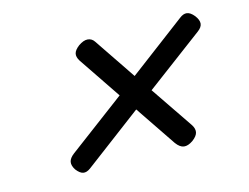

<svg xmlns="http://www.w3.org/2000/svg" viewBox="-72 -786 907 698"><g transform="rotate(-15 381.5 -437.5)"><path d="M576 -215Q557 -202 542 -204Q527 -206 513 -225L409 -379L191 -215Q176 -204 163.5 -206.5Q151 -209 138 -226Q127 -243 129.5 -256.5Q132 -270 149 -283L364 -444L256 -604Q246 -620 249 -632.5Q252 -645 269 -658Q289 -672 304.5 -670.5Q320 -669 329 -655L435 -498L650 -660Q664 -671 677 -669.5Q690 -668 704 -651Q717 -634 716 -620.5Q715 -607 699 -595L481 -432L589 -273Q600 -257 597.5 -243Q595 -229 576 -215Z"/></g></svg>

Font: Playwrite NL
Style: Regular
Weight: 400
Designer: Veronika Burian, José Scaglione
Foundry: TypeTogether
Version: Version 1.002